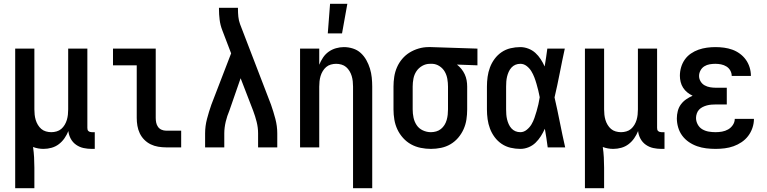

<svg xmlns="http://www.w3.org/2000/svg" viewBox="-20 -776 4040 1011"><path d="M60 215V-520H161V-200Q161 -186 162.5 -172Q164 -158 168 -144.5Q172 -131 179.5 -118.5Q187 -106 197.5 -97Q208 -88 222 -84Q236 -80 250 -80Q264 -80 278 -84Q292 -88 302.5 -97Q313 -106 320.5 -118.5Q328 -131 332 -144.5Q336 -158 337.5 -172Q339 -186 339 -200V-520H440V-103Q440 -98 441 -93.5Q442 -89 445.5 -86Q449 -83 453.5 -81.5Q458 -80 463 -80H479V8H463Q441 8 420 3.5Q399 -1 381 -13.5Q363 -26 352.5 -45.5Q342 -65 340 -86Q332 -66 319.5 -48Q307 -30 290 -17Q273 -4 252 2Q231 8 209 8Q195 8 181 5.5Q167 3 154 -2Q158 25 159.5 52.5Q161 80 161 107V215Z M854 0Q834 0 813 -3.5Q792 -7 773.5 -16Q755 -25 740 -40Q725 -55 716 -74Q707 -93 703.5 -113.5Q700 -134 700 -155V-432H575V-520H800V-155Q800 -142 802.5 -130Q805 -118 812 -108Q819 -98 830.5 -93Q842 -88 854 -88H934V0Z M1060 0V-74Q1060 -112 1070 -150Q1080 -188 1093 -225L1197 -495L1150 -618Q1140 -644 1136.5 -672Q1133 -700 1133 -728V-735H1233V-728Q1233 -708 1235 -688Q1237 -668 1244 -649L1407 -225Q1420 -188 1430 -150Q1440 -112 1440 -74V0H1339V-74Q1339 -104 1331.5 -134Q1324 -164 1313 -193L1247 -364L1188 -194Q1182 -180 1177 -165Q1172 -150 1168.5 -135Q1165 -120 1163 -104.5Q1161 -89 1161 -74V0Z M1839 215V-320Q1839 -334 1837.5 -348Q1836 -362 1832 -375.5Q1828 -389 1820.5 -401.5Q1813 -414 1802.5 -423Q1792 -432 1778 -436Q1764 -440 1750 -440Q1736 -440 1722 -436Q1708 -432 1697.5 -423Q1687 -414 1679.5 -401.5Q1672 -389 1668 -375.5Q1664 -362 1662.5 -348Q1661 -334 1661 -320V0H1560V-520H1661V-435Q1669 -455 1681 -473Q1693 -491 1710.5 -503.5Q1728 -516 1749 -522Q1770 -528 1791 -528Q1815 -528 1838.5 -520.5Q1862 -513 1879.5 -497Q1897 -481 1909 -459.5Q1921 -438 1928 -415Q1935 -392 1937.5 -368Q1940 -344 1940 -320V215ZM1706 -600 1718 -756H1809L1781 -600Z M2249 8Q2222 8 2195 2.5Q2168 -3 2144.5 -16Q2121 -29 2102.5 -49.5Q2084 -70 2072.5 -94.5Q2061 -119 2056.5 -146Q2052 -173 2052 -200V-320Q2052 -346 2056 -372Q2060 -398 2070.5 -422Q2081 -446 2098 -466Q2115 -486 2137 -499.5Q2159 -513 2184.5 -520.5Q2210 -528 2236 -528H2250L2494 -520V-432L2386 -436Q2399 -426 2409.5 -413Q2420 -400 2427 -385Q2434 -370 2437 -353.5Q2440 -337 2440 -320V-200Q2440 -173 2436 -146.5Q2432 -120 2421 -95.5Q2410 -71 2392.5 -50.5Q2375 -30 2352 -16.5Q2329 -3 2302.5 2.5Q2276 8 2249 8ZM2249 -80Q2263 -80 2277 -84Q2291 -88 2302 -97Q2313 -106 2320.5 -118Q2328 -130 2332 -144Q2336 -158 2337.5 -172Q2339 -186 2339 -200V-320Q2339 -340 2335.5 -360.5Q2332 -381 2322 -398.5Q2312 -416 2294.5 -427.5Q2277 -439 2257 -440H2244Q2222 -440 2203 -429Q2184 -418 2172.5 -400.5Q2161 -383 2157 -362Q2153 -341 2153 -320V-200Q2153 -178 2157.5 -156.5Q2162 -135 2174 -117Q2186 -99 2206.5 -89.5Q2227 -80 2249 -80Z M2720 8Q2694 8 2668.5 2Q2643 -4 2621.5 -18.5Q2600 -33 2584.5 -54Q2569 -75 2560 -99Q2551 -123 2547.5 -148.5Q2544 -174 2544 -200V-320Q2544 -346 2547.5 -371.5Q2551 -397 2560 -421Q2569 -445 2584.5 -466Q2600 -487 2621.5 -501.5Q2643 -516 2668.5 -522Q2694 -528 2720 -528Q2741 -528 2762 -520Q2783 -512 2799 -497.5Q2815 -483 2827 -464.5Q2839 -446 2848 -426Q2852 -450 2855.5 -473.5Q2859 -497 2862 -520H2954Q2940 -456 2927.5 -391.5Q2915 -327 2900 -263Q2915 -198 2928 -132Q2941 -66 2956 0H2864Q2861 -25 2857 -49.5Q2853 -74 2849 -98Q2840 -78 2828 -59Q2816 -40 2800 -24.5Q2784 -9 2763 -0.5Q2742 8 2720 8ZM2720 -80Q2738 -80 2753.5 -92.5Q2769 -105 2778.5 -121Q2788 -137 2794 -154.5Q2800 -172 2805.5 -190.5Q2811 -209 2815 -227Q2819 -245 2822 -264Q2819 -281 2814.5 -299Q2810 -317 2805 -334.5Q2800 -352 2793.5 -369Q2787 -386 2777.5 -401.5Q2768 -417 2753 -428.5Q2738 -440 2720 -440Q2706 -440 2694 -435Q2682 -430 2673 -420Q2664 -410 2658.5 -397.5Q2653 -385 2650 -372.5Q2647 -360 2646 -346.5Q2645 -333 2645 -320V-200Q2645 -187 2646 -173.5Q2647 -160 2650 -147.5Q2653 -135 2658.5 -122.5Q2664 -110 2673 -100Q2682 -90 2694 -85Q2706 -80 2720 -80Z M3060 215V-520H3161V-200Q3161 -186 3162.5 -172Q3164 -158 3168 -144.5Q3172 -131 3179.5 -118.5Q3187 -106 3197.5 -97Q3208 -88 3222 -84Q3236 -80 3250 -80Q3264 -80 3278 -84Q3292 -88 3302.5 -97Q3313 -106 3320.5 -118.5Q3328 -131 3332 -144.5Q3336 -158 3337.5 -172Q3339 -186 3339 -200V-520H3440V-103Q3440 -98 3441 -93.5Q3442 -89 3445.5 -86Q3449 -83 3453.5 -81.5Q3458 -80 3463 -80H3479V8H3463Q3441 8 3420 3.5Q3399 -1 3381 -13.5Q3363 -26 3352.5 -45.5Q3342 -65 3340 -86Q3332 -66 3319.5 -48Q3307 -30 3290 -17Q3273 -4 3252 2Q3231 8 3209 8Q3195 8 3181 5.5Q3167 3 3154 -2Q3158 25 3159.5 52.5Q3161 80 3161 107V215Z M3748 8Q3723 8 3698.5 5Q3674 2 3651 -6Q3628 -14 3607.5 -28Q3587 -42 3572.5 -61.5Q3558 -81 3551 -105Q3544 -129 3544 -153Q3544 -172 3549 -191.5Q3554 -211 3565.5 -226.5Q3577 -242 3593 -253Q3609 -264 3627 -272Q3612 -279 3599 -289.5Q3586 -300 3577 -314Q3568 -328 3564 -344.5Q3560 -361 3560 -377Q3560 -400 3566.5 -422Q3573 -444 3586 -462.5Q3599 -481 3618 -494Q3637 -507 3658.5 -514.5Q3680 -522 3702.5 -525Q3725 -528 3747 -528Q3770 -528 3792.5 -525Q3815 -522 3836 -514.5Q3857 -507 3875.5 -493.5Q3894 -480 3907 -462Q3920 -444 3927 -422Q3934 -400 3934 -377V-376H3833Q3833 -391 3825.5 -404.5Q3818 -418 3805 -426Q3792 -434 3777 -437Q3762 -440 3747 -440Q3732 -440 3717 -437.5Q3702 -435 3689 -427Q3676 -419 3668.5 -405Q3661 -391 3661 -376Q3661 -361 3669 -347.5Q3677 -334 3690.5 -326.5Q3704 -319 3719.5 -316.5Q3735 -314 3750 -314H3807V-226H3750Q3738 -226 3726 -225Q3714 -224 3702.5 -221Q3691 -218 3680 -212.5Q3669 -207 3661 -198.5Q3653 -190 3649 -178Q3645 -166 3645 -155Q3645 -137 3654 -120.5Q3663 -104 3678.5 -95Q3694 -86 3712 -83Q3730 -80 3748 -80Q3765 -80 3782 -83Q3799 -86 3814 -94.5Q3829 -103 3839 -118Q3849 -133 3849 -150H3950Q3950 -126 3942 -102.5Q3934 -79 3919.5 -60Q3905 -41 3885 -27.5Q3865 -14 3842.5 -6Q3820 2 3796 5Q3772 8 3748 8Z"/></svg>

Font: Iosevka Curly Semibold
Style: Regular
Weight: 600
Monospace: yes
Designer: Belleve Invis
Foundry: Belleve Invis
Version: Version 22.1.2; ttfautohint (v1.8.4)